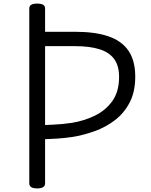

<svg xmlns="http://www.w3.org/2000/svg" viewBox="-20 -1035 843 1069"><path d="M187 14Q165 14 154 7Q143 0 143 -14V-988Q143 -1002 154 -1008.5Q165 -1015 187 -1015Q209 -1015 220 -1008.5Q231 -1002 231 -988V-858H400Q509 -858 583 -833Q657 -808 695 -753Q733 -698 733 -608Q733 -524 702 -464.5Q671 -405 620 -366Q569 -327 506.5 -304.5Q444 -282 380 -272Q338 -266 300 -263.5Q262 -261 231 -260V-14Q231 0 220 7Q209 14 187 14ZM231 -339Q252 -340 276.5 -341Q301 -342 327 -344.5Q353 -347 380 -351Q448 -362 508 -391Q568 -420 605.5 -472.5Q643 -525 643 -607Q643 -669 615.5 -706.5Q588 -744 533.5 -761Q479 -778 400 -778H231Z"/></svg>

Font: Playwrite NG Modern
Style: Regular
Weight: 400
Designer: Veronika Burian, José Scaglione
Foundry: TypeTogether
Version: Version 1.002